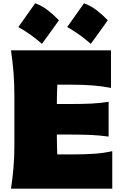

<svg xmlns="http://www.w3.org/2000/svg" viewBox="-20 -1139 748 1159"><path d="M46.4 0Q56.2 -65.4 61.5 -127.7Q66.9 -189.9 66.9 -269.5V-555.2Q66.9 -638.2 61.5 -702.6Q56.2 -767.1 46.4 -835H649.9V-608.4Q599.6 -618.2 542.2 -623Q484.9 -627.9 407.2 -627.9H326.2Q323.2 -574.7 323.2 -512.7V-511.2H408.2Q481.4 -511.2 533.9 -513.9Q586.4 -516.6 635.7 -524.4V-314.5Q584 -321.8 531.5 -324.2Q479 -326.7 408.2 -326.7H323.2V-311.5Q323.2 -283.2 324 -257.3Q324.7 -231.4 325.7 -207H424.3Q488.8 -207 546.6 -210.7Q604.5 -214.4 657.7 -226.6V0ZM487.2 -1119.2Q528.6 -1104.2 564.5 -1076.3Q600.5 -1048.3 630.6 -1016.6Q605.9 -981.7 580.4 -946.3Q554.9 -910.8 528 -874.3Q496.9 -901.7 462 -927.2Q427 -952.7 385.7 -975.8Q438.9 -1049.4 487.2 -1119.2ZM192.3 -1119.2Q233.6 -1104.2 269.6 -1076.3Q305.6 -1048.3 335.7 -1016.6Q311 -981.7 285.5 -946.3Q260 -910.8 233.1 -874.3Q201.9 -901.7 167 -927.2Q132.1 -952.7 90.8 -975.8Q143.9 -1049.4 192.3 -1119.2Z"/></svg>

Font: Pinar DS1 Black
Style: Regular
Weight: 900
Designer: Amin Abedi
Version: Version 3.000